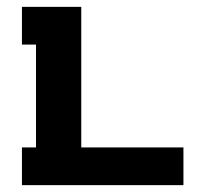

<svg xmlns="http://www.w3.org/2000/svg" viewBox="-20 -540 640 560"><path d="M44 0V-110H85V-410H44V-520H217V-110H515V0Z"/></svg>

Font: Iosevka HT Extrabold Extended
Style: Regular
Weight: 800
Width: 7
Monospace: yes
Designer: Belleve Invis
Foundry: Belleve Invis
Version: Version 32.3.0; ttfautohint (v1.8.4)